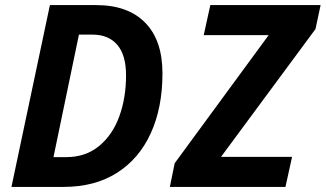

<svg xmlns="http://www.w3.org/2000/svg" viewBox="-20 -734 1279 754"><path d="M176 -714H358Q482 -714 550 -645Q618 -576 618 -446Q618 -311 572 -210.5Q526 -110 439 -55Q352 0 230 0H25ZM241 -117Q316 -117 369 -160.5Q422 -204 448.5 -277Q475 -350 475 -438Q475 -518 440.5 -558Q406 -598 344 -598H290L190 -117ZM666 -93 1035 -596H780L806 -714H1239L1219 -620L848 -118H1127L1101 0H647Z"/></svg>

Font: Noto Sans Display
Style: Bold Italic
Weight: 700
Italic angle: -12°
Designer: Monotype Design team
Foundry: Monotype Imaging Inc.
Version: Version 1.000